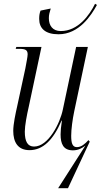

<svg xmlns="http://www.w3.org/2000/svg" viewBox="-20 -784 532 1014"><path d="M289 -603C398 -603 462 -703 492 -758L482 -764C452 -703 392 -620 301 -620C258 -620 238 -649 238 -688C238 -706 242 -720 248 -739L194 -728C188 -711 187 -700 187 -684C187 -634 219 -603 289 -603ZM431 -15 287 210H339L454 -36L447 -44C428 -23 409 -7 386 -7C362 -7 356 -29 356 -67C356 -101 363 -153 372 -196L444 -536H382L312 -206C297 -132 235 -10 160 -10C126 -10 111 -36 111 -89C111 -120 122 -178 132 -221L199 -536H66L63 -526H82C114 -526 126 -520 126 -497C126 -484 119 -452 114 -423L71 -224C62 -184 50 -129 50 -93C50 -35 73 9 136 9C206 9 261 -44 305 -147H307C302 -115 300 -91 300 -74C300 -25 314 10 365 10C394 10 414 -2 431 -15Z"/></svg>

Font: Noto Serif Display Condensed Light
Style: Italic
Weight: 300
Width: 3
Italic angle: -12°
Designer: Monotype Design Team
Foundry: Monotype Imaging Inc.
Version: Version 2.009